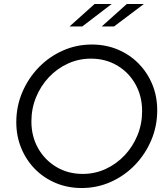

<svg xmlns="http://www.w3.org/2000/svg" viewBox="-20 -935 834 966"><path d="M391 11Q321 11 261 -14Q201 -39 156.5 -84Q112 -129 87 -189.5Q62 -250 62 -320Q62 -400 92 -470.5Q122 -541 174 -595Q226 -649 295 -680Q364 -711 442 -711Q512 -711 572 -686Q632 -661 676.5 -616Q721 -571 746 -511Q771 -451 771 -380Q771 -300 741 -229.5Q711 -159 659 -105Q607 -51 538 -20Q469 11 391 11ZM396 -60Q458 -60 512 -85Q566 -110 607 -153.5Q648 -197 671.5 -254Q695 -311 695 -376Q695 -451 661.5 -511Q628 -571 569.5 -605.5Q511 -640 437 -640Q376 -640 321.5 -615Q267 -590 226 -546.5Q185 -503 161.5 -446Q138 -389 138 -324Q138 -249 171.5 -189.5Q205 -130 263.5 -95Q322 -60 396 -60ZM456 -915H542L394 -802H330ZM618 -915H704L554 -802H492Z"/></svg>

Font: Red Hat Display VF
Style: Italic
Weight: 300
Italic angle: -12°
Designer: Pentagram, MCKL
Foundry: Pentagram, MCKL
Version: Version 1.010